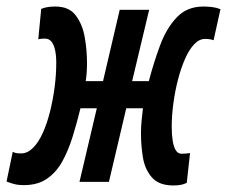

<svg xmlns="http://www.w3.org/2000/svg" viewBox="-71 -556 694 587"><path d="M459 11Q415 11 393.5 -13.5Q372 -38 366 -74.5Q360 -111 360 -148Q360 -170 362 -188Q364 -206 366 -225H315L262 0H172L225 -225H175Q164 -180 151 -138Q138 -96 119.5 -62.5Q101 -29 72.5 -9.5Q44 10 2 10Q-11 10 -22 8Q-33 6 -51 -1L-32 -92Q-27 -89 -21.5 -88Q-16 -87 -6 -87Q13 -87 30 -104Q47 -121 60 -150Q73 -179 82 -215Q91 -251 96 -289.5Q101 -328 101 -364Q101 -386 97.5 -402.5Q94 -419 86.5 -428.5Q79 -438 66 -438Q60 -438 55.5 -437.5Q51 -437 46 -436L55 -529Q69 -534 79 -535Q89 -536 99 -536Q140 -536 160.5 -509Q181 -482 188 -442.5Q195 -403 195 -364Q195 -348 194 -334Q193 -320 191 -308H244L295 -526H385L333 -308H384Q399 -365 418.5 -417.5Q438 -470 469.5 -503Q501 -536 550 -536Q564 -536 577 -534.5Q590 -533 603 -528L582 -433Q571 -437 556 -437Q538 -437 522.5 -420.5Q507 -404 494.5 -375.5Q482 -347 473 -312Q464 -277 459 -239.5Q454 -202 454 -168Q454 -144 457 -125.5Q460 -107 466.5 -96.5Q473 -86 484 -86Q493 -86 497 -86.5Q501 -87 510 -88L500 3Q492 7 482.5 9Q473 11 459 11Z"/></svg>

Font: Ubuntu Sans Mono
Style: Italic
Weight: 400
Italic angle: -13.5°
Monospace: yes
Designer: Dalton Maag Ltd
Foundry: Dalton Maag Ltd
Version: Version 1.006